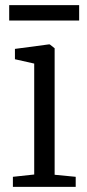

<svg xmlns="http://www.w3.org/2000/svg" viewBox="-20 -732 340 752"><path d="M30.5 0V-39.5L114 -48.5V-483L38.5 -500V-540.5L170 -558H175L194 -543V-47.5L276.5 -39.5V0ZM290 -712V-651.5H16V-712Z"/></svg>

Font: Merriweather 36pt Light
Style: Regular
Weight: 300
Designer: Eben Sorkin
Foundry: Eben Sorkin
Version: Version 2.100